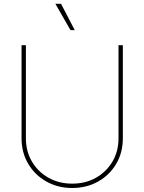

<svg xmlns="http://www.w3.org/2000/svg" viewBox="-20 -961 746 992"><path d="M353 10.3Q278.8 10.3 219.5 -23.2Q160.2 -56.6 125.7 -114.7Q91.3 -172.9 91.3 -246.6V-727.5H113.8V-246.6Q113.8 -179.2 145 -126.2Q176.3 -73.2 230.5 -42.7Q284.7 -12.2 353 -12.2Q421.9 -12.2 475.8 -42.7Q529.8 -73.2 561 -126.2Q592.3 -179.2 592.3 -246.6V-727.5H614.7V-246.6Q614.7 -172.9 580.6 -114.7Q546.4 -56.6 487.1 -23.2Q427.7 10.3 353 10.3ZM344.2 -805.2 266.1 -941.4H295.4L366.2 -805.2Z"/></svg>

Font: Inter 18pt Thin
Style: Regular
Weight: 250
Designer: Rasmus Andersson
Foundry: rsms
Version: Version 4.001;git-66647c0bb